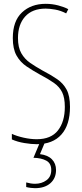

<svg xmlns="http://www.w3.org/2000/svg" viewBox="-20 -744 429 1004"><path d="M346 -185Q346 -91 301 -40.5Q256 10 172 10Q144 10 107.5 4Q71 -2 42 -15V-44Q68 -32 104 -24Q140 -16 172 -16Q247 -16 283 -62Q319 -108 319 -185Q319 -233 305 -261.5Q291 -290 262 -310.5Q233 -331 189 -354Q151 -375 118.5 -397Q86 -419 66.5 -453.5Q47 -488 47 -545Q47 -634 95 -679Q143 -724 219 -724Q253 -724 285 -715.5Q317 -707 337 -696L326 -674Q297 -689 268 -694Q239 -699 219 -699Q149 -699 111.5 -657.5Q74 -616 74 -545Q74 -496 91.5 -465.5Q109 -435 138 -415Q167 -395 201 -376Q247 -352 279 -330Q311 -308 328.5 -275Q346 -242 346 -185ZM273 145Q273 188 243.5 214Q214 240 163 240Q154 240 141 238.5Q128 237 117 234V210Q142 217 163 217Q198 217 223 198.5Q248 180 248 145Q248 110 222 96Q196 82 155 81L189 0H215L189 62Q230 67 251.5 89Q273 111 273 145Z"/></svg>

Font: Noto Sans Gujarati ExtraCondensed Thin
Style: Regular
Weight: 100
Width: 2
Designer: Jelle Bosma - Monotype Design Team, Universal Thirst
Foundry: Monotype Imaging Inc.
Version: Version 2.106; ttfautohint (v1.8.4.7-5d5b)